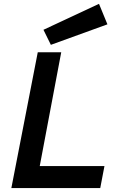

<svg xmlns="http://www.w3.org/2000/svg" viewBox="-20 -952 611 972"><path d="M37.5 0ZM37.5 0H487.5L508.8 -111.2H181.2L290 -687.5H171.2ZM523.8 -828.8 237.5 -725 200 -801.2 481.2 -932.5Z"/></svg>

Font: Cambay
Style: Bold Italic
Weight: 700
Italic angle: -11°
Designer: Pooja Saxena
Foundry: Pooja Saxena
Version: Version 1.006;PS 001.006;hotconv 1.0.70;makeotf.lib2.5.58329